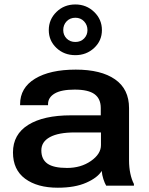

<svg xmlns="http://www.w3.org/2000/svg" viewBox="-20 -853 684 882"><path d="M39.6 -152.8Q39.6 -73.2 95.5 -32Q151.4 9.3 245.6 9.3Q324.2 9.3 376.2 -13.7Q428.2 -36.6 447.3 -67.9Q448.7 -49.3 454.8 -30.5Q460.9 -11.7 467.8 0H595.2V-7.8Q584.5 -28.3 578.6 -56.4Q572.8 -84.5 572.8 -116.2V-356.4Q572.8 -443.8 508.5 -488.5Q444.3 -533.2 328.1 -533.2Q209.5 -533.2 140.9 -491.5Q72.3 -449.7 72.3 -374V-369.6H200.7V-374.5Q200.7 -405.3 231 -423.3Q261.2 -441.4 322.8 -441.4Q385.7 -441.4 414.3 -420.4Q442.9 -399.4 442.9 -356.9V-323.2H305.7Q180.2 -323.2 109.9 -279.5Q39.6 -235.8 39.6 -152.8ZM169.9 -162.1Q169.9 -201.7 209.2 -223.1Q248.5 -244.6 323.7 -244.6H443.8V-186.5Q443.8 -145.5 397.7 -113.5Q351.6 -81.5 288.1 -81.5Q226.1 -81.5 198 -101.3Q169.9 -121.1 169.9 -162.1ZM204.1 -714.8Q204.1 -666 239.3 -632.8Q274.4 -599.6 326.2 -599.6Q377 -599.6 412.6 -632.8Q448.2 -666 448.2 -714.8Q448.2 -763.7 412.6 -798.1Q377 -832.5 326.2 -832.5Q274.4 -832.5 239.3 -798.1Q204.1 -763.7 204.1 -714.8ZM270.5 -714.8Q270.5 -738.8 286.1 -755.1Q301.8 -771.5 326.2 -771.5Q350.6 -771.5 366.2 -754.9Q381.8 -738.3 381.8 -714.8Q381.8 -691.9 366.2 -676Q350.6 -660.2 326.2 -660.2Q301.8 -660.2 286.1 -676Q270.5 -691.9 270.5 -714.8Z"/></svg>

Font: Roboto Flex
Style: wght 600 wdth 140 opsz 13.0 GRAD 0.00 slnt 0.00 XTRA 468 XOPQ 96 YOPQ 79 YTLC 514 YTUC 712 YTAS 750 YTDE -203.00 YTFI 738
Weight: 600
Width: 8
Designer: Berlow after Robertson
Foundry: Google
Version: Version 3.100